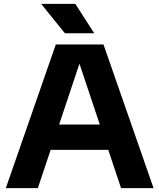

<svg xmlns="http://www.w3.org/2000/svg" viewBox="-20 -969 820 989"><path d="M10 0 267.5 -740H513L771 0H603.5L380.5 -667H398L175 0ZM198.5 -197 236.5 -327.5H543.5L581 -197ZM314.5 -797.5 192 -949H368L465.5 -797.5Z"/></svg>

Font: Encode Sans SemiExpanded
Style: Bold
Weight: 700
Width: 6
Designer: Multiple Designers
Foundry: Impallari Type
Version: Version 3.002